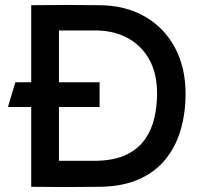

<svg xmlns="http://www.w3.org/2000/svg" viewBox="-20 -754 820 775"><path d="M381 0Q311 1 243 1Q175 1 106 0V-322H12L42 -422H106V-733Q180 -734 246 -734Q312 -734 382 -733Q488 -732 566 -686.5Q644 -641 686.5 -561Q729 -481 729 -376Q729 -298 709.5 -230.5Q690 -163 648.5 -111.5Q607 -60 541 -30.5Q475 -1 381 0ZM218 -105Q258 -105 295.5 -105Q333 -105 372 -105Q444 -107 491 -130Q538 -153 565 -191.5Q592 -230 603 -277.5Q614 -325 614 -376Q614 -457 583 -513Q552 -569 498 -599Q444 -629 375 -631Q335 -631 296.5 -631Q258 -631 218 -631V-422H382V-322H218Z"/></svg>

Font: Kreadon Light
Style: Bold
Weight: 600
Designer: Reiya WATANABE
Foundry: StudioGnu
Version: Version 1.003; ttfautohint (v1.8.4.7-5d5b);gftools[0.9.32]